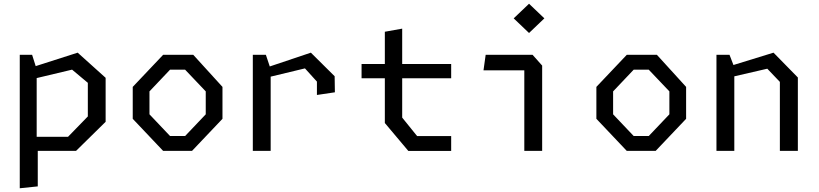

<svg xmlns="http://www.w3.org/2000/svg" viewBox="-20 -807 4380 1027"><path d="M85.7 -513.7H151.8L176.2 -436.7V-54.3L182 -31.7V190L85.7 200ZM137.7 -75.2H343.8L449.8 -184.2V-364L365.5 -434.5L137.7 -380.2V-442.7L395.5 -525.3L545 -390.8V-155.5L386.8 0H137.7Z M690 -171.5V-342.2L852.5 -513.7H1013.8L1170 -342.2V-171.5L1007.2 0H852.5ZM970.2 -79.5 1080.5 -195.5V-318.2L970.2 -434.2H889.5L779.5 -318.2V-195.5L889.5 -79.5Z M1675.2 -370.5 1611.2 -441.2 1371.7 -383.5V-434.3L1642.8 -525.3L1770 -399.2L1771.3 -313.3L1675.2 -299ZM1332.3 -513.7H1402.2L1427.8 -437.2V0H1332.3Z M2038.5 -149V-637.2L2131.3 -653.8V-178L2211 -79.3H2393.3V0.2H2164ZM1914 -464.8H2393.3V-388.5H1914Z M2784.5 -452 2809.7 -430.8H2566.2L2577.8 -513.7H2828.8L2880 -456.2V0H2784.5ZM2727.7 -708.8 2809.8 -787 2891.8 -708.8 2809.8 -630.5Z M3170 -171.5V-342.2L3332.5 -513.7H3493.8L3650 -342.2V-171.5L3487.2 0H3332.5ZM3450.2 -79.5 3560.5 -195.5V-318.2L3450.2 -434.2H3369.5L3259.5 -318.2V-195.5L3369.5 -79.5Z M4151.5 -369 4084.2 -439.5 3849.3 -385.2V-442.7L4117.5 -525.3L4247.7 -392.5V0H4151.5ZM3812.3 -513.7H3882.2L3907.8 -447.2V0H3812.3Z"/></svg>

Font: Monaspace Krypton Var
Style: Regular
Weight: 400
Designer: Riley Cran and the Lettermatic Team
Version: Version 1.101 (Monaspace Krypton Var)